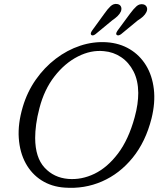

<svg xmlns="http://www.w3.org/2000/svg" viewBox="-20 -925 809 961"><path d="M514.5 -713.5Q579 -709 629.2 -679Q679.5 -649 710.8 -598Q742 -547 750 -479.2Q758 -411.5 738.5 -332.5Q709 -215.5 644 -135.5Q579 -55.5 490.8 -17Q402.5 21.5 303 14Q238 9.5 188 -22.2Q138 -54 108.5 -108Q79 -162 74 -233.8Q69 -305.5 94 -390Q116 -464.5 158.8 -525.8Q201.5 -587 258.8 -630.8Q316 -674.5 381.5 -696.2Q447 -718 514.5 -713.5ZM321.5 -29.5Q388 -24 452.8 -55.2Q517.5 -86.5 570.5 -156.5Q623.5 -226.5 654 -338Q663.5 -372.5 667.8 -403Q672 -433.5 672 -460Q671.5 -522.5 648.2 -567.8Q625 -613 586.2 -639Q547.5 -665 500 -669Q435 -675.5 369.8 -642.2Q304.5 -609 253 -543Q201.5 -477 177.5 -384Q166 -340.5 161 -303.2Q156 -266 156 -234Q156.5 -136.5 203 -86Q249.5 -35.5 321.5 -29.5ZM503 -857.5Q519 -880.5 533.5 -894Q548 -907.5 566 -905Q580 -903 585.2 -892.5Q590.5 -882 585 -867.5Q579.5 -855 568.2 -844.2Q557 -833.5 541.5 -823L458 -754Q444 -743.5 436.5 -750.5Q433 -754.5 435 -760.5Q437 -766.5 442 -773.5ZM631.5 -857.5Q648.5 -880.5 663 -893.5Q677.5 -906.5 696 -903.5Q709 -901 714.2 -890.2Q719.5 -879.5 713 -865Q707 -852.5 695.8 -842.2Q684.5 -832 668.5 -822L585.5 -753.5Q570.5 -743.5 563.5 -751Q560 -755 562.5 -761Q565 -767 569.5 -773.5Z"/></svg>

Font: Fraunces 9pt S100 Light
Style: Italic
Weight: 300
Italic angle: -16°
Version: Version 1.000; ttfautohint (v1.8.3)